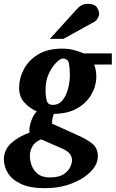

<svg xmlns="http://www.w3.org/2000/svg" viewBox="-51 -754 604 1003"><path d="M533.2 -417H440.9Q445.3 -405.8 448.7 -389.4Q452.1 -373 452.1 -355Q452.1 -305.7 426.8 -261Q401.4 -216.3 352.1 -188Q302.7 -159.7 230 -159.2Q225.1 -145 222.4 -130.6Q219.7 -116.2 221.2 -107.9L354 -47.9Q401.9 -26.9 430.9 -3.7Q460 19.5 460 63Q460 105 422.4 143.1Q384.8 181.2 322.3 205.1Q259.8 229 184.1 229Q105 229 57.9 206.5Q10.7 184.1 -10 149.4Q-30.8 114.7 -30.8 79.1Q-30.8 28.3 8.1 -6.6Q46.9 -41.5 103 -61Q99.6 -84 110.6 -117.9Q121.6 -151.9 141.1 -171.9Q101.1 -190.4 75 -220Q48.8 -249.5 48.8 -296.9Q48.8 -343.8 72.8 -390.6Q96.7 -437.5 146.7 -468.8Q196.8 -500 273.9 -500Q311.5 -500 342.3 -490.5Q373 -481 387.2 -475.1H533.2ZM314 -359.9Q314 -395.5 309.3 -421.9Q304.7 -448.2 275.9 -448.2Q265.1 -448.2 243.7 -427.7Q222.2 -407.2 204.6 -370.6Q187 -334 187 -285.2Q187 -250.5 193.1 -228.3Q199.2 -206.1 224.1 -206.1Q257.3 -206.1 276.9 -231.7Q296.4 -257.3 305.2 -293.5Q314 -329.6 314 -359.9ZM325.2 83Q325.2 65.9 314.5 50.8Q303.7 35.6 275.9 22.9L164.1 -25.9Q131.3 -13.2 118.2 10.5Q105 34.2 105 62Q105 83.5 114 109.4Q123 135.3 146 154.1Q168.9 172.9 210 172.9Q255.4 172.9 280.5 156.7Q305.7 140.6 315.4 119.4Q325.2 98.1 325.2 83ZM466.8 -681.2Q466.8 -671.4 459.2 -658.2Q451.7 -645 440.4 -639.2L279.8 -550.8H209.5L346.7 -702.1Q363.3 -720.7 376.5 -727.3Q389.6 -733.9 409.7 -733.9Q441.9 -733.9 454.3 -716.6Q466.8 -699.2 466.8 -681.2Z"/></svg>

Font: Charis
Style: Bold Italic
Weight: 700
Italic angle: -11°
Designer: Walt Agee, Miriam Martin, Annie Olsen, Victor Gaultney, Lorna Priest, Alan Ward, Bob Hallissy, Martin Hosken, Sharon Cor
Foundry: SIL Global
Version: Version 7.000